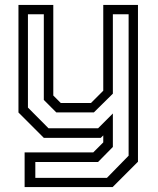

<svg xmlns="http://www.w3.org/2000/svg" viewBox="-20 -560 643 780"><path d="M158 0 55 -103V-540H196.5V-172L227 -141.5H349.5L399.5 -191.5V-540H540.5V97L437.5 200H80V59H359L399.5 18.5V-10L389.5 0ZM123.5 162.5H414.5L502.5 72.5V-502H438.5V-179.5L361.5 -103.5H208.5L158 -154V-502H93.5V-123L177 -39H378.5L438.5 -99V37L378.5 98H123.5Z"/></svg>

Font: Tourney Thin
Style: Regular
Weight: 400
Version: Version 1.015